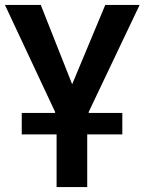

<svg xmlns="http://www.w3.org/2000/svg" viewBox="-22 -544 585 777"><path d="M207 0H66V-87H201V-91L-2 -524H143L270 -203L404 -524H543L337 -91V-87H473V0H331V213H207Z"/></svg>

Font: PTCRaleway
Style: Bold
Weight: 700
Designer: Matt McInerney, Pablo Impallari, Rodrigo Fuenzalida
Foundry: Matt McInerney, Pablo Impallari, Rodrigo Fuenzalida
Version: Version 3.000g; ttfautohint (v1.5) -l 8 -r 28 -G 28 -x 14 -D